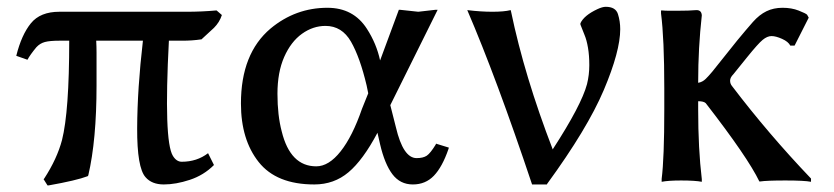

<svg xmlns="http://www.w3.org/2000/svg" viewBox="-20 -529 2476 570"><path d="M28.3 -363.3Q43.9 -425.8 71.8 -460Q99.6 -494.1 156.2 -494.1H534.2Q578.1 -494.1 622.1 -498H623L638.7 -484.4Q631.8 -462.9 615.2 -446.3L578.1 -412.1H577.1Q550.8 -408.2 522.5 -408.2H481.4Q465.8 -111.3 493.2 -66.4Q503.9 -48.8 519.5 -48.8Q564.5 -48.8 597.7 -74.2L615.2 -39.1Q585 -8.8 543.5 4.9Q502 18.6 466.3 18.6Q430.7 18.6 412.1 -2.9Q386.7 -31.2 387.2 -148.4Q387.7 -265.6 404.3 -408.2H265.6Q266.6 -390.6 266.6 -373V-275.4Q266.6 -113.3 242.2 -8.8L241.2 -6.8L240.2 -5.9Q207 6.8 124 21.5H121.1L109.4 2.9L111.3 1Q149.4 -57.6 164.1 -113.3Q185.5 -198.2 185.5 -408.2H156.2Q127.9 -408.2 113.3 -404.3Q98.6 -400.4 87.9 -388.7Q69.3 -366.2 61.5 -351.6Z M695.3 -221.7Q695.3 -370.1 783.2 -444.3Q857.4 -505.9 952.1 -505.9Q1029.3 -505.9 1069.3 -443.4Q1097.7 -399.4 1108.4 -349.6L1164.1 -500H1167L1221.7 -494.1L1273.4 -500H1279.3L1138.7 -216.8L1155.3 -151.4Q1176.8 -59.6 1216.8 -59.6Q1236.3 -59.6 1247.1 -66.9Q1257.8 -74.2 1273.4 -99.6L1274.4 -102.5L1312.5 -90.8L1311.5 -86.9Q1293 -33.2 1268.1 -7.3Q1243.2 18.6 1205.6 18.6Q1168 18.6 1145 -11.7Q1122.1 -42 1108.4 -100.6L1100.6 -134.8Q1057.6 -53.7 1014.6 -17.6Q971.7 18.6 913.1 18.6Q800.8 18.6 748 -47.9Q695.3 -114.3 695.3 -221.7ZM816.4 -138.7Q841.8 -35.2 918.9 -35.2Q956.1 -35.2 991.2 -79.6Q1026.4 -124 1054.7 -206.1L1073.2 -252L1068.4 -275.4Q1048.8 -358.4 1022 -405.3Q995.1 -452.1 946.3 -452.1Q909.2 -452.1 876.5 -428.7Q843.8 -405.3 823.7 -359.9Q803.7 -314.5 803.7 -250.5Q803.7 -186.5 816.4 -138.7Z M1367.2 -499Q1407.2 -494.1 1441.9 -494.1Q1476.6 -494.1 1496.1 -499L1497.1 -495.1Q1537.1 -302.7 1621.1 -85Q1623 -80.1 1625 -78.1Q1622.1 -78.1 1621.1 -85.9Q1706.1 -216.8 1722.7 -279.3Q1729.5 -306.6 1729.5 -335.4Q1729.5 -364.3 1725.6 -387.2Q1721.7 -410.2 1715.3 -425.3Q1709 -440.4 1703.1 -456.1V-460Q1713.9 -483.4 1753.9 -502Q1768.6 -508.8 1778.3 -508.8Q1807.6 -508.8 1814.5 -487.3Q1821.3 -465.8 1821.3 -442.4Q1821.3 -377 1772.5 -261.7Q1723.6 -146.5 1604.5 16.6L1603.5 18.6H1559.6Q1454.1 -296.9 1367.2 -499Z M1942.4 -489.3V-498H1946.3Q1954.1 -497.1 1966.8 -497.1H1991.2Q2026.4 -497.1 2047.9 -499Q2062.5 -499 2063.5 -483.4Q2052.7 -386.7 2052.7 -286.1V-283.2Q2065.4 -285.2 2075.2 -294.9Q2085 -304.7 2094.7 -316.4L2168.9 -409.2Q2196.3 -442.4 2215.3 -463.9Q2234.4 -485.4 2255.4 -495.6Q2276.4 -505.9 2303.2 -505.9Q2330.1 -505.9 2351.1 -497.6Q2372.1 -489.3 2376 -485.4L2380.9 -476.6L2338.9 -393.6H2326.2Q2320.3 -405.3 2301.8 -413.6Q2283.2 -421.9 2270.5 -421.9Q2257.8 -421.9 2244.1 -410.6Q2230.5 -399.4 2198.2 -359.4L2157.2 -308.6Q2147.5 -298.8 2147.5 -289.6Q2147.5 -280.3 2153.3 -273.4Q2261.7 -130.9 2386.7 0L2387.7 1V10.7Q2368.2 6.8 2312 6.8Q2255.9 6.8 2236.3 9.8H2234.4Q2200.2 -61.5 2075.2 -222.7Q2069.3 -228.5 2052.7 -228.5V-204.1Q2052.7 -86.9 2063.5 2.9V10.7Q2043.9 6.8 2002 6.8Q1963.9 6.8 1944.3 10.7V2Q1952.1 -59.6 1952.1 -204.1V-266.6Q1952.1 -415 1942.4 -489.3Z"/></svg>

Font: GenEi LateMin P v2
Style: Medium
Weight: 500
Designer: o_tamon (Modified)
Foundry: o_tamon / Adobe Systems Incorporated / FONT 910 / Philipp H. Poll
Version: Version 2.1;Original Version 1.004